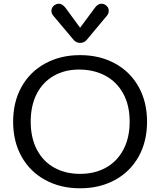

<svg xmlns="http://www.w3.org/2000/svg" viewBox="-20 -1008 867 1038"><path d="M51 -350Q51 -457 96.5 -538.5Q142 -620 224.5 -665Q307 -710 413 -710Q519 -710 601.5 -665Q684 -620 729.5 -538.5Q775 -457 775 -350Q775 -243 729.5 -161.5Q684 -80 601.5 -35Q519 10 413 10Q307 10 224.5 -35Q142 -80 96.5 -161.5Q51 -243 51 -350ZM681 -350Q681 -439 646 -502.5Q611 -566 549 -599Q487 -632 407 -632Q330 -632 270.5 -598Q211 -564 178.5 -500.5Q146 -437 146 -350Q146 -263 179.5 -199Q213 -135 273.5 -101.5Q334 -68 413 -68Q492 -68 552.5 -101.5Q613 -135 647 -199Q681 -263 681 -350ZM375 -796 269 -922Q258 -934 258 -950Q258 -967 274 -980Q287 -988 298 -988Q316 -988 334 -966L413 -858L493 -966Q509 -988 529 -988Q541 -988 552 -980Q568 -968 568 -950Q568 -934 557 -922L452 -796Q437 -776 413 -776Q390 -776 375 -796Z"/></svg>

Font: Kodchasan Medium
Style: Regular
Weight: 500
Designer: Katatrad Aksorn Co.,Ltd.
Foundry: Cadson Demak Co.,Ltd.
Version: Version 1.000; ttfautohint (v1.6)